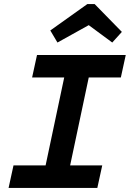

<svg xmlns="http://www.w3.org/2000/svg" viewBox="-20 -919 635 939"><path d="M22 0 46 -110H203L294 -540H137L161 -650H595L571 -540H414L323 -110H480L456 0ZM261 -711 226 -770 407 -899H443L576 -763L529 -711L414 -796Z"/></svg>

Font: Sometype Mono
Style: Bold Italic
Weight: 700
Italic angle: -12°
Monospace: yes
Designer: Ryoichi Tsunekawa
Foundry: Dharma Type
Version: Version 1.000; ttfautohint (v1.8.3)